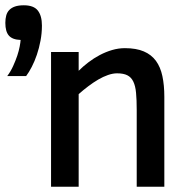

<svg xmlns="http://www.w3.org/2000/svg" viewBox="-31 -710 718 730"><path d="M488.8 0V-292Q488.8 -330.1 486.3 -356.7Q483.9 -383.3 475.8 -399.9Q467.8 -416.5 453.1 -423.8Q438.5 -431.2 414.1 -431.2Q397.9 -431.2 379.6 -424.8Q361.3 -418.5 342.5 -407.5Q323.7 -396.5 304.7 -382.1Q285.6 -367.7 268.1 -352.1V0H163.1V-512.2H268.1V-440.9Q284.7 -457.5 305.2 -473.1Q325.7 -488.8 348.4 -500.7Q371.1 -512.7 395.3 -519.8Q419.4 -526.9 443.8 -526.9Q486.8 -526.9 515.6 -514.6Q544.4 -502.4 561.8 -478.8Q579.1 -455.1 586.4 -420.7Q593.8 -386.2 593.8 -341.8V0ZM128.4 -612.8Q128.4 -583.5 123 -555.2Q117.7 -526.9 109.1 -501.7Q100.6 -476.6 89.8 -455.8Q79.1 -435.1 68.4 -420.9H-3.4Q9.8 -438.5 19 -459Q28.3 -479.5 34.7 -498.5Q41 -517.6 43.9 -533.4Q46.9 -549.3 47.4 -558.1Q16.6 -559.1 2.9 -574.5Q-10.7 -589.8 -10.7 -623Q-10.7 -638.7 -7.3 -651.1Q-3.9 -663.6 4.4 -672.1Q12.7 -680.7 26.1 -685.3Q39.6 -689.9 59.6 -689.9Q97.2 -689.9 112.8 -669.9Q128.4 -649.9 128.4 -612.8Z"/></svg>

Font: Lorenzo Sans Medium
Style: Regular
Weight: 500
Foundry: Intel Corporation
Version: Version 1.00; ttfautohint (v1.5)